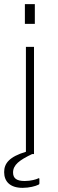

<svg xmlns="http://www.w3.org/2000/svg" viewBox="-27 -743 282 926"><path d="M141 -723H93V-628H141ZM156 118C148 122 122 130 92 130C52 130 36 116 36 89C36 52 67 29 128 0H137V-517H98V-11C18 13 -7 45 -7 87C-7 131 20 163 82 163C114 163 144 155 158 148C162 146 163 145 163 140V121C163 116 161 115 156 118Z"/></svg>

Font: United Sans Thin
Style: Regular
Weight: 100
Designer: Pablo Impallari, Rodrigo Fuenzalida (Modified by Dan O. Williams)
Version: Version 1.000;PS 001.000;hotconv 1.0.88;makeotf.lib2.5.64775